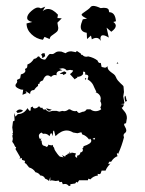

<svg xmlns="http://www.w3.org/2000/svg" viewBox="-20 -614 484 642"><path d="M236.8 -443.8 250.5 -434.6Q251.5 -430.2 253.4 -430.2L255.4 -430.7Q260.3 -424.3 268.6 -424.3L275.4 -425.3Q293.5 -421.4 306.2 -411.6Q308.6 -403.3 314.5 -403.3L316.9 -403.8L319.8 -390.1L330.6 -387.7Q336.4 -387.7 338.9 -393.1Q339.8 -384.3 343.5 -379.9Q347.2 -375.5 351.8 -372.3Q356.4 -369.1 360.8 -365.7Q365.2 -362.3 367.7 -356Q370.1 -349.6 374.3 -344.7Q378.4 -339.8 382.6 -335.9Q386.7 -332 389.9 -329.1Q393.1 -326.2 393.1 -324.2L394.5 -306.2L392.1 -291.5L396 -270L394.5 -267.1L383.3 -266.1L394.5 -264.6Q391.1 -253.9 386.7 -253.9Q389.2 -249.5 392.1 -246.3Q395 -243.2 397.7 -239.5Q400.4 -235.8 402.3 -231Q404.3 -226.1 404.3 -218.8L401.4 -201.7Q395 -201.7 395 -197.8Q395 -194.8 398.7 -188.7Q402.3 -182.6 402.3 -178.2Q402.3 -172.4 397.7 -169.2Q393.1 -166 393.1 -160.6L394.5 -154.8Q387.7 -127.4 375 -99.1L372.1 -102.5L370.6 -99.6L373 -91.8Q360.4 -87.4 351.6 -73.2H345.2L342.3 -66.9L343.8 -65.4L349.6 -67.4Q336.9 -54.7 333 -43.5H319.8Q318.4 -39.6 317.1 -35.6Q315.9 -31.7 311.5 -31.7L306.2 -32.7L307.6 -27.3Q292 -25.4 282.2 -14.2L275.4 -16.6L273.9 -11.2H244.6L239.3 -3.4L235.4 -5.9L231.4 -0.5L215.3 2V7.3L210 7.8Q204.6 1 197.3 1L189.9 2L187 -5.9L179.2 -4.9L176.3 -10.3L166.5 -8.8L152.3 -11.2L148.4 -8.8L147.9 -22L144 -8.8Q138.7 -14.2 130.9 -16.6Q126.5 -26.9 114.7 -27.3Q109.4 -36.1 98.6 -38.1Q91.3 -50.3 77.1 -54.2L67.4 -66.4Q62.5 -67.9 62.5 -71.3L64 -75.7L53.2 -79.6L53.7 -82.5Q53.7 -85.4 51.3 -85.4L44.9 -83.5L47.9 -87.9L31.7 -115.7L34.2 -121.1L30.3 -124Q27.8 -131.8 21 -140.1L22.9 -149.9L21 -161.1L23.4 -162.6L21.5 -167L23.4 -170.9L21 -188L23.4 -208L28.8 -210.9L27.3 -236.8L31.7 -224.1L39.6 -232.4Q60.5 -232.9 71.8 -252.4Q77.6 -243.2 80.6 -243.2Q83 -243.2 83 -254.9L89.8 -257.8Q89.8 -251.5 96.7 -251.5Q103.5 -251.5 110.8 -259.3Q113.3 -253.4 119.1 -253.4L121.6 -253.9Q123.5 -247.6 127.9 -247.6L132.3 -248.5Q138.2 -240.7 146 -240.7L154.8 -243.2H169.4L178.2 -240.7L188.5 -243.2L194.3 -242.2Q202.1 -242.2 210 -248.5H213.9Q223.1 -242.2 231.4 -242.2L236.8 -243.2Q240.7 -236.3 245.6 -236.3L255.9 -240.2Q264.6 -240.2 270 -248.5H282.2Q290 -242.2 299.8 -242.2Q309.1 -242.2 318.4 -248.5L315.4 -254.9Q318.8 -259.8 318.8 -264.6Q318.8 -270.5 315.4 -275.4L316.9 -283.7Q316.9 -298.3 299.3 -306.2L302.2 -307.1Q298.3 -314 296.1 -319.6Q293.9 -325.2 291.3 -330.3Q288.6 -335.4 284.4 -339.8Q280.3 -344.2 272.9 -348.6L275.4 -357.9Q275.4 -364.7 264.6 -364.7L265.1 -369.1Q265.1 -374 262.2 -374L259.3 -373L257.8 -378.4V-366.2Q251.5 -356.9 236.8 -356.9L239.3 -354Q233.4 -353 230 -348.6L213.9 -366.2Q223.1 -372.6 224.6 -378.4L214.4 -380.4L203.1 -378.4Q197.3 -385.7 188 -385.7L177.7 -383.8L189 -378.9Q168.9 -377.4 168.9 -366.2L169.4 -362.3L163.6 -363.3Q156.7 -363.3 150.9 -356.9Q144.5 -361.8 139.2 -361.8Q129.4 -361.8 123.5 -345.2Q112.3 -341.3 112.3 -336.4L112.8 -334.5Q106.9 -334 106.9 -329.6L107.4 -326.7Q100.1 -322.3 94.2 -313Q80.6 -313 80.6 -299.8L65.4 -309.6L68.8 -302.7L55.2 -296.9L57.6 -314.5L54.2 -314Q49.8 -314 42 -317.9Q31.7 -322.8 31.7 -328.1Q31.7 -332 34.7 -335Q37.6 -337.9 37.6 -341.8L36.6 -346.7L47.4 -352.1L49.8 -365.2Q64.9 -369.1 64.9 -377.9L63.5 -383.8Q71.3 -385.3 71.3 -392.6L71.8 -398.4Q84.5 -402.8 93.3 -417Q102.1 -418 106.9 -425.3H110.8Q117.2 -414.6 130.9 -414.6Q132.8 -416.5 134.8 -419.4Q143.6 -433.6 147.5 -433.6L153.8 -433.1Q159.2 -433.1 164.3 -437.5Q169.4 -441.9 177.7 -441.9L185.5 -441.4L199.2 -436Q207 -442.4 218.3 -442.4L233.9 -439.5ZM160.6 -177.7 157.7 -175.3 156.2 -158.7Q153.8 -168.5 151.4 -168.5Q148.4 -168.5 145.5 -158.7Q138.2 -167 128.9 -167L124 -166.5L118.7 -170.9Q109.9 -166.5 109.9 -159.7Q109.9 -154.3 113.3 -149.4L118.7 -150.9L115.2 -145L119.1 -143.6Q119.6 -135.7 120.8 -132.3Q122.1 -128.9 124 -127.7Q126 -126.5 128.9 -126Q131.8 -125.5 136.2 -122.6Q141.1 -125 141.6 -130.4Q145 -128.4 154.3 -127.9L156.7 -129.9L157.7 -123.5Q161.1 -121.1 161.4 -117.9Q161.6 -114.7 164.8 -109.6Q168 -104.5 171.9 -99.4Q175.8 -94.2 180.2 -90.3L192.4 -87.9L187 -95.2L197.8 -90.3L200.2 -95.7Q206.1 -95.7 207.5 -101.6L210.4 -99.6Q212.9 -99.6 212.9 -107.4Q214.8 -101.1 216.8 -101.1Q218.8 -101.1 219.2 -104L233.9 -101.1L231.4 -93.3Q231.4 -88.4 237.8 -86.4V-93.3Q248.5 -95.2 248.5 -104Q257.3 -105.5 257.3 -113.3L255.4 -118.2Q259.3 -119.1 259.3 -125Q285.2 -133.3 285.2 -143.1Q285.2 -147.5 280.8 -150.9L278.3 -147Q268.1 -161.1 254.9 -164.6L252 -171.9L238.8 -168.5L224.6 -170.9Q213.4 -177.7 203.1 -177.7Q184.6 -177.7 165.5 -158.7ZM298.3 -153.3 289.6 -150.4 295.4 -146.5ZM46.9 -248Q51.8 -248 57.1 -244.1Q52.2 -238.3 38.6 -236.3L34.2 -241.2Q40 -248 46.9 -248ZM134.3 -252 153.3 -247.1Q148.4 -243.7 144 -243.7Q138.2 -243.7 134.3 -252ZM398.4 -293.9Q400.4 -293.9 402.8 -280.3L404.8 -276.9L400.4 -273.9Q398.4 -273.9 397 -281.7L396.5 -287.6Q396.5 -291.5 398.4 -293.9ZM268.6 -353 266.1 -346.2 263.7 -351.6ZM194.8 -375.5Q201.7 -373 201.7 -370.1Q201.7 -367.2 191.9 -363.3L189.5 -366.7H180.2Q180.2 -369.1 194.8 -375.5ZM372.1 -405.8 376 -402.3 370.1 -400.9ZM122.6 -436H129.4L130.9 -426.3L124 -420.9H120.1L121.1 -424.8Q121.1 -428.2 117.2 -430.7ZM123.5 -481Q101.6 -483.9 85.2 -499.5Q68.8 -515.1 68.8 -535.6L87.9 -540.5Q70.8 -544.4 70.8 -554.2Q70.8 -564.9 84.5 -576.9Q98.1 -588.9 106.9 -588.9Q112.3 -588.9 116.7 -585.9L131.3 -591.8L122.6 -576.7Q131.3 -584 140.6 -584Q156.2 -584 173.8 -564.9L171.9 -553.7L186.5 -552.7L171.9 -538.1L174.8 -521Q174.8 -512.7 170.7 -508.5Q166.5 -504.4 161.4 -501Q156.2 -497.6 151.6 -493.9Q147 -490.2 146 -483.4L128.9 -490.7ZM316.9 -477.1Q311.5 -487.3 302.2 -487.3Q294.9 -487.3 287.1 -482.4L284.2 -495.1L271 -483.4L270 -504.4Q250 -507.3 250 -524.4Q250 -532.7 256.8 -549.3L271 -551.8Q252.9 -559.6 252.9 -565.4Q252.9 -566.9 256.8 -569.8Q279.3 -585 282.2 -589.6Q285.2 -594.2 292.5 -594.2Q300.8 -594.2 316.4 -586.9L327.1 -587.9Q344.2 -587.9 344.2 -577.1L345.2 -573.2Q365.2 -573.2 367.7 -543L358.9 -540.5Q367.2 -534.7 367.2 -527.8Q367.2 -518.6 352.1 -507.8L336.4 -521.5L343.8 -488.3Q331.5 -496.1 324.2 -496.1Q315.9 -496.1 315.9 -484.9Z"/></svg>

Font: Truetypewriter PolyglOTT
Style: Regular
Weight: 400
Designer: Sergey Beatoff a.k.a. Sam_T
Version: Version 3.76